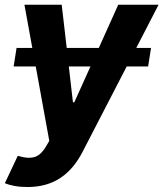

<svg xmlns="http://www.w3.org/2000/svg" viewBox="-32 -565 672 790"><path d="M41.2 76Q68.5 84.2 87 84.2Q112.2 84.2 128.2 72.1Q144.2 60 157.3 37.6L170.8 14.6L115.1 -291.5H24.1L36.2 -367.9H100.9L68.5 -545.5H221.9L242.5 -367.9H374.6L454.5 -545.5H620.4L528.8 -367.9H589.5L577.4 -291.5H489.3L308.2 58.9Q290.1 94.1 267.4 121.3Q244.7 148.4 216.8 166.9Q188.9 185.4 155.2 195Q121.4 204.5 81 204.5Q51.8 204.5 27.9 200.1Q3.9 195.7 -12.1 188.9ZM268.1 -144.2H273.8L340.2 -291.5H251.1Z"/></svg>

Font: Inter P
Style: Bold Italic
Weight: 700
Italic angle: 9.39999°
Designer: Rasmus Andersson
Foundry: rsms
Version: Version 3.018;git-588b23468